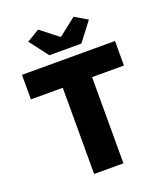

<svg xmlns="http://www.w3.org/2000/svg" viewBox="-154 -956 907 1059"><g transform="rotate(-20 300.0 -427.0)"><path d="M214 0V-506H27V-650H573V-506H386V0ZM206 -700 122 -810 196 -854 298 -774H302L404 -854L478 -810L394 -700Z"/></g></svg>

Font: Source Code Pro Black
Style: Regular
Weight: 900
Monospace: yes
Designer: Paul D. Hunt, Teo Tuominen
Foundry: Adobe Systems Incorporated
Version: Version 2.030;PS 1.000;hotconv 16.6.51;makeotf.lib2.5.65220